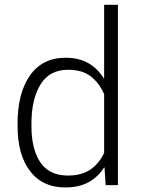

<svg xmlns="http://www.w3.org/2000/svg" viewBox="-20 -782 597 811"><path d="M54.2 -259.8Q54.2 -388.7 106.7 -463.4Q159.2 -538.1 256.8 -538.1Q313 -538.1 352.5 -515.6Q392.1 -493.2 418.5 -450.7L419.9 -451.2V-761.7H478V0H426.3L421.4 -74.2L419.9 -74.7Q393.6 -33.7 353.3 -12Q313 9.8 255.9 9.8Q159.2 9.8 106.7 -59.6Q54.2 -128.9 54.2 -249.5ZM112.8 -249.5Q112.8 -151.9 150.4 -96.2Q188 -40.5 266.6 -40.5Q324.7 -40.5 361.6 -65.7Q398.4 -90.8 419.9 -136.2V-384.3Q399.4 -431.2 363.5 -459.2Q327.6 -487.3 267.6 -487.3Q189 -487.3 150.9 -425Q112.8 -362.8 112.8 -259.8Z"/></svg>

Font: Roboto Web
Style: Light
Weight: 300
Designer: Google
Version: Version 1.200310; 2013